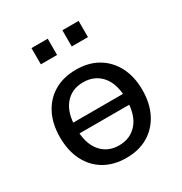

<svg xmlns="http://www.w3.org/2000/svg" viewBox="-166 -822 903 953"><g transform="rotate(-30 285.5 -345.0)"><path d="M286 9Q214 9 161 -22Q108 -53 79 -110Q50 -167 50 -244Q50 -321 79 -377.5Q108 -434 161 -465Q214 -496 286 -496Q358 -496 410.5 -465Q463 -434 492.5 -377.5Q522 -321 522 -244Q522 -167 492.5 -110Q463 -53 410.5 -22Q358 9 286 9ZM285 -63Q351 -63 390.5 -109.5Q430 -156 430 -244Q430 -332 390.5 -378Q351 -424 285 -424Q220 -424 181 -378Q142 -332 142 -244Q142 -156 181 -109.5Q220 -63 285 -63ZM107 -213V-275H465V-213ZM326 -606V-699H419V-606ZM149 -606V-699H242V-606Z"/></g></svg>

Font: Nunito Sans 12pt Medium
Style: Regular
Weight: 500
Designer: Vernon Adams
Foundry: Vernon Adams
Version: Version 3.101;gftools[0.9.27]